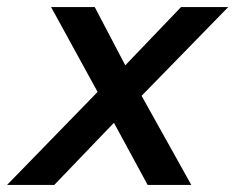

<svg xmlns="http://www.w3.org/2000/svg" viewBox="-36 -521 663 541"><path d="M-16 0 239 -262 108 -501H231L317 -337L474 -501H607L363 -251L503 0H380L285 -175L117 0Z"/></svg>

Font: Red Hat Mono Medium
Style: Italic
Weight: 500
Italic angle: -12°
Monospace: yes
Designer: Pentagram, MCKL
Foundry: Pentagram, MCKL
Version: Version 1.023; ttfautohint (v1.8.3)